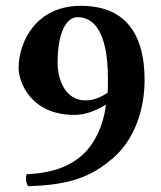

<svg xmlns="http://www.w3.org/2000/svg" viewBox="-20 -630 554 660"><path d="M71 -31C68 -19 69 0 77 10C218 6 293 -21 369 -87C445 -153 477 -258 477 -354C477 -568 359 -610 258 -610C102 -610 44 -484 44 -396C44 -347 87 -235 235 -235C273 -235 306 -248 344 -270C336 -198 303 -129 256 -91C197 -43 128 -34 71 -31ZM350 -311C312 -287 291 -285 273 -285C206 -285 178 -354 178 -414C178 -522 210 -571 246 -571C296 -571 351 -532 351 -358C351 -347 351 -322 350 -311Z"/></svg>

Font: Libertinus Serif
Style: Bold
Weight: 700
Designer: Philipp H. Poll, Khaled Hosny
Foundry: Caleb Maclennan
Version: Version 7.050;RELEASE